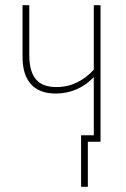

<svg xmlns="http://www.w3.org/2000/svg" viewBox="-20 -547 485 741"><path d="M368 -527H342V-278C304 -237 257 -211 198 -211C133 -211 93 -242 93 -335V-527H67V-327C67 -235 111 -186 195 -186C254 -186 303 -209 342 -249V-25H293V174H319V0H368Z"/></svg>

Font: Noto Sans Condensed Thin
Style: Regular
Weight: 100
Width: 3
Designer: Monotype Design Team
Foundry: Monotype Imaging Inc.
Version: Version 2.013